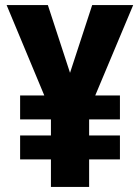

<svg xmlns="http://www.w3.org/2000/svg" viewBox="-20 -734 550 754"><path d="M255 -448 342 -714H503L354 -359H451V-265H330V-202H451V-108H330V0H180V-108H59V-202H180V-265H59V-359H154L6 -714H168Z"/></svg>

Font: Noto Sans Ethiopic Condensed ExtraBold
Style: Regular
Weight: 800
Width: 3
Designer: Monotype Design Team
Foundry: Monotype Imaging Inc.
Version: Version 2.102; ttfautohint (v1.8.4.7-5d5b)